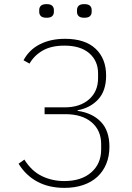

<svg xmlns="http://www.w3.org/2000/svg" viewBox="-20 -898 640 930"><path d="M292 12Q217 12 161 -18Q105 -48 70 -105L98 -125Q133 -69 183 -45Q233 -21 291 -21Q374 -21 422 -63Q470 -105 470 -174V-200Q470 -266 424 -305.5Q378 -345 296 -345H196V-378H293Q367 -378 411 -416.5Q455 -455 455 -519V-543Q455 -603 412.5 -640Q370 -677 292 -677Q229 -677 187.5 -653.5Q146 -630 123 -590L94 -606Q121 -657 173 -683.5Q225 -710 295 -710Q392 -710 443 -662Q494 -614 494 -532Q494 -458 455.5 -416.5Q417 -375 356 -364V-361Q427 -351 468.5 -308Q510 -265 510 -187Q510 -142 495 -105Q480 -68 452 -42Q424 -16 383.5 -2Q343 12 292 12ZM206 -812Q186 -812 178 -820Q170 -828 170 -840V-850Q170 -862 178 -870Q186 -878 206 -878Q225 -878 233 -870Q241 -862 241 -850V-840Q241 -828 233 -820Q225 -812 206 -812ZM388 -812Q369 -812 361 -820Q353 -828 353 -840V-850Q353 -862 361 -870Q369 -878 388 -878Q408 -878 416 -870Q424 -862 424 -850V-840Q424 -828 416 -820Q408 -812 388 -812Z"/></svg>

Font: IBM Plex Mono ExtLt
Style: Regular
Weight: 200
Monospace: yes
Designer: Mike Abbink, Paul van der Laan, Pieter van Rosmalen
Foundry: Bold Monday
Version: Version 2.3